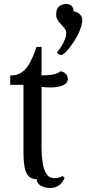

<svg xmlns="http://www.w3.org/2000/svg" viewBox="-20 -834 430 957"><path d="M187 -401C201 -399 217 -398 230 -398C273 -398 318 -408 318 -441C318 -453 311 -474 281 -479C267 -464 235 -459 187 -458V-600H162C137 -531 110 -458 37 -458H31V-411H97V-79C97 11 109 59 163 59C163 86 193 103 231 103C262 103 288 87 302 52L292 43C281 49 270 54 251 54C218 54 187 30 187 -109ZM302 -693C308 -686 310 -677 310 -668C310 -636 279 -590 268 -579C266 -577 265 -575 265 -573C265 -565 279 -560 286 -560C307 -560 390 -669 390 -735C390 -759 367 -776 347 -777C347 -799 333 -814 312 -814C272 -814 260 -791 260 -761C260 -731 280 -720 302 -693Z"/></svg>

Font: Milonga
Style: Regular
Weight: 400
Designer: Pablo Impallari, Brenda Gallo, Rodrigo Fuenzalida
Foundry: Pablo Impallari, Brenda Gallo, Rodrigo Fuenzalida
Version: Version 1.000